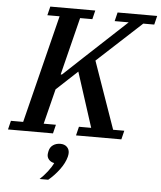

<svg xmlns="http://www.w3.org/2000/svg" viewBox="-88 -751 892 1063"><g transform="rotate(5 358.0 -220.0)"><path d="M-14 -49H54L204 -649H136L148 -698H398L386 -649H318L238 -329H245L355 -432L588 -649H510L522 -698H742L730 -649H669L423 -422L554 -49H616L604 0H352L364 -49H432L334 -353L217 -244L168 -49H236L224 0H-26ZM172 258Q194 238 214.5 211.5Q235 185 245 163Q227 160 216 148Q205 136 205 120Q205 113 208 99Q213 77 230 65.5Q247 54 270 54Q293 54 306.5 67Q320 80 320 100Q320 110 317 122Q308 157 280.5 194Q253 231 220 258H172Z"/></g></svg>

Font: IBM Plex Serif Medm
Style: Italic
Weight: 500
Italic angle: -14°
Designer: Mike Abbink, Paul van der Laan, Pieter van Rosmalen
Foundry: Bold Monday
Version: Version 3.001